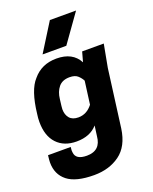

<svg xmlns="http://www.w3.org/2000/svg" viewBox="-191 -876 942 1185"><g transform="rotate(-20 280.5 -283.5)"><path d="M0 0ZM218 213Q98 213 42.5 169Q-13 125 -13 47Q-13 33 -9 0H140L138 22L139 35Q143 85 216 85Q307 85 315 -7L324 -74Q276 -19 187 -19Q105 -19 58 -69Q11 -119 11 -211Q11 -236 15 -262Q32 -414 87 -473Q145 -543 243 -543Q349 -543 390 -465L408 -530H550L522 -380L472 0Q456 112 386.5 162.5Q317 213 218 213ZM248 -155Q303 -155 341 -204L361 -355Q352 -373 334 -390Q316 -407 280 -407Q232 -407 207.5 -377Q183 -347 178 -300Q171 -246 171 -236Q171 -200 190 -177.5Q209 -155 248 -155ZM459 -596ZM328 -596H172L287 -780H459Z"/></g></svg>

Font: Tanohe Sans
Style: Bold Italic
Weight: 700
Designer: Village Type and Design LLC & Cristiano Sobral
Foundry: Cooper Hewitt Smithsonian Design Museum
Version: Version 1.00;September 29, 2021;FontCreator 13.0.0.2655 64-b